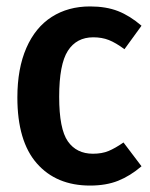

<svg xmlns="http://www.w3.org/2000/svg" viewBox="-20 -563 465 597"><path d="M420 -483 367 -410Q340 -430 318.5 -438.5Q297 -447 270 -447Q218 -447 191 -405Q164 -363 164 -262Q164 -162 191 -123.5Q218 -85 269 -85Q297 -85 317.5 -93.5Q338 -102 364 -120L420 -46Q385 -16 347.5 -1Q310 14 260 14Q155 14 94.5 -55Q34 -124 34 -260Q34 -350 62 -414Q90 -478 141 -510.5Q192 -543 260 -543Q310 -543 347 -528.5Q384 -514 420 -483Z"/></svg>

Font: Fira Sans Extra Condensed Medium
Style: Regular
Weight: 500
Width: 1
Designer: Carrois Corporate & Edenspiekermann AG
Foundry: Carrois Corporate GbR & Edenspiekermann AG
Version: Version 4.203